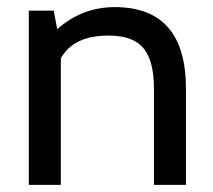

<svg xmlns="http://www.w3.org/2000/svg" viewBox="-20 -520 599 540"><path d="M503 0H413V-270Q413 -349 383.5 -384.5Q354 -420 285 -420Q187 -420 151 -356V0H61V-490H131L141 -438Q211 -500 303 -500Q503 -500 503 -270Z"/></svg>

Font: Cabin
Style: Regular
Weight: 400
Designer: Pablo Impallari
Foundry: Pablo Impallari
Version: Version 1.007